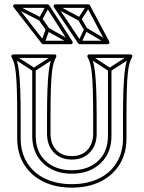

<svg xmlns="http://www.w3.org/2000/svg" viewBox="-20 -838 660 882"><path d="M492 -518H476V-214Q476 -214 476 -214Q476 -214 476 -214Q476 -141 430.5 -98.5Q385 -56 310 -56Q310 -56 310 -56Q310 -56 310 -56Q235 -56 189.5 -98.5Q144 -141 144 -214Q144 -214 144 -214Q144 -214 144 -214V-518H128V-214Q128 -214 128 -214Q128 -214 128 -214Q128 -135 178.5 -87.5Q229 -40 310 -40Q310 -40 310 -40Q310 -40 310 -40Q391 -40 441.5 -87.5Q492 -135 492 -214Q492 -214 492 -214Q492 -214 492 -214ZM44 -587 36 -573 132 -511Q134 -510 136.5 -510Q139 -510 140 -511L235 -573L227 -587L132 -525Q130 -524 136 -524Q142 -524 140 -525ZM393 -587 385 -573 480 -511Q482 -510 484.5 -510Q487 -510 488 -511L584 -573L576 -587L480 -525Q478 -524 484 -524Q490 -524 488 -525ZM310 8Q241 8 188 -17Q135 -42 105 -89.5Q75 -137 75 -203V-299Q75 -377 73 -426.5Q71 -476 67.5 -506Q64 -536 59 -553.5Q54 -571 47 -584L40 -572H231L224 -584Q217 -571 212 -553.5Q207 -536 203.5 -506Q200 -476 198 -426.5Q196 -377 196 -299V-224Q196 -171 227 -138Q258 -105 310 -105Q362 -105 393 -138Q424 -171 424 -224V-299Q424 -377 422 -426.5Q420 -476 416.5 -506Q413 -536 408 -553.5Q403 -571 396 -584L389 -572H580L573 -584Q566 -571 561 -553.5Q556 -536 552.5 -506Q549 -476 547 -426.5Q545 -377 545 -299V-203Q545 -137 515 -89.5Q485 -42 432 -17Q379 8 310 8ZM310 24Q384 24 440.5 -3.5Q497 -31 529 -82Q561 -133 561 -203V-299Q561 -374 562.5 -422.5Q564 -471 567 -500.5Q570 -530 575 -547Q580 -564 587 -576Q589 -581 587 -584.5Q585 -588 580 -588H389Q385 -588 382.5 -584.5Q380 -581 382 -576Q389 -564 394 -547Q399 -530 402 -500.5Q405 -471 406.5 -422.5Q408 -374 408 -299V-224Q408 -178 382 -149.5Q356 -121 310 -121Q264 -121 238 -149.5Q212 -178 212 -224V-299Q212 -374 213.5 -422.5Q215 -471 218 -500.5Q221 -530 226 -547Q231 -564 238 -576Q240 -581 238 -584.5Q236 -588 231 -588H40Q36 -588 33.5 -584.5Q31 -581 33 -576Q40 -564 45 -547Q50 -530 53 -500.5Q56 -471 57.5 -422.5Q59 -374 59 -299V-203Q59 -133 91 -82Q123 -31 179.5 -3.5Q236 24 310 24ZM353 -754 339 -746 367 -699 381 -707ZM238 -817 230 -803 342 -743Q345 -742 348 -742.5Q351 -743 353 -746L392 -806L378 -814L339 -754Q338 -752 345 -754Q352 -756 350 -757ZM471 -636 479 -650 378 -710Q375 -712 372 -711Q369 -710 367 -706L339 -646L353 -640L381 -700Q383 -703 375 -700.5Q367 -698 370 -696ZM173 -755 159 -745 192 -698 206 -708ZM52 -817 44 -803 162 -743Q165 -742 168.5 -742.5Q172 -743 173 -746L206 -806L192 -814L159 -754Q158 -751 165 -753.5Q172 -756 170 -757ZM302 -636 310 -650 203 -710Q200 -712 196.5 -710.5Q193 -709 191 -706L169 -646L185 -640L207 -700Q208 -704 200 -701Q192 -698 195 -696ZM306 -651H178L184 -648L54 -815L48 -802H199L192 -806L299 -639ZM475 -651H346L353 -647L241 -814L234 -802H386L379 -806L468 -639ZM306 -635Q311 -635 313 -639Q315 -643 313 -647L206 -814Q203 -818 199 -818H48Q43 -818 41 -813.5Q39 -809 42 -805L172 -638Q174 -635 178 -635ZM475 -635Q480 -635 482 -639Q484 -643 482 -647L393 -814Q391 -818 386 -818H234Q230 -818 227.5 -814Q225 -810 227 -806L339 -639Q342 -635 346 -635Z"/></svg>

Font: Tilt Prism
Style: Regular
Weight: 400
Version: Version 1.000